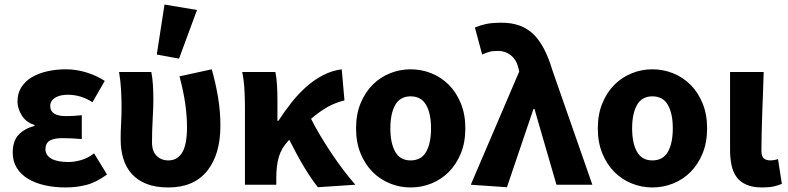

<svg xmlns="http://www.w3.org/2000/svg" viewBox="-20 -813 3469 845"><path d="M268 12Q220 12 177.5 2.5Q135 -7 103.5 -26Q72 -45 54 -74Q36 -103 36 -141Q36 -192 61.5 -219.5Q87 -247 132 -259V-263Q94 -275 75.5 -305.5Q57 -336 57 -366Q57 -403 74.5 -430Q92 -457 121.5 -474Q151 -491 189.5 -499.5Q228 -508 270 -508Q315 -508 359.5 -494.5Q404 -481 441 -457L387 -363Q337 -396 278 -396Q243 -396 222 -382.5Q201 -369 201 -346Q201 -302 271 -302Q287 -302 305 -303Q323 -304 340 -306V-201Q319 -203 297 -204Q275 -205 255 -205Q216 -205 198 -193.5Q180 -182 180 -156Q180 -130 205.5 -115Q231 -100 282 -100Q306 -100 335.5 -108Q365 -116 394 -138L451 -45Q403 -10 359.5 1Q316 12 268 12Z M721 12Q665 12 625.5 -3.5Q586 -19 560.5 -47Q535 -75 523 -114Q511 -153 511 -200Q511 -235 513 -271.5Q515 -308 515 -344Q515 -373 513 -414Q511 -455 504 -496H646Q651 -470 653 -439.5Q655 -409 655 -374Q655 -342 652 -289.5Q649 -237 649 -187Q649 -147 669.5 -127Q690 -107 721 -107Q761 -107 782 -142Q803 -177 803 -253Q803 -301 795.5 -355Q788 -409 770 -477L912 -508Q929 -448 939.5 -385.5Q950 -323 950 -260Q950 -133 891.5 -60.5Q833 12 721 12ZM670 -573 704 -793 847 -769 768 -555Z M1379 11Q1321 -62 1253 -198Q1251 -195 1246 -190Q1219 -161 1207.5 -123.5Q1196 -86 1196 -29V0H1058V-344Q1058 -373 1056 -415Q1054 -457 1046 -496H1192Q1197 -472 1199 -440.5Q1201 -409 1201 -374V-281H1205Q1233 -324 1263.5 -362.5Q1294 -401 1328.5 -431.5Q1363 -462 1401.5 -482Q1440 -502 1484 -508L1496 -371Q1458 -362 1424 -343.5Q1390 -325 1349 -290Q1367 -254 1391 -214Q1415 -174 1440.5 -136Q1466 -98 1493 -62.5Q1520 -27 1544 0Z M1787 12Q1740 12 1696.5 -5.5Q1653 -23 1620 -56Q1587 -89 1567 -137.5Q1547 -186 1547 -248Q1547 -310 1567 -358.5Q1587 -407 1620 -440Q1653 -473 1696.5 -490.5Q1740 -508 1787 -508Q1835 -508 1878.5 -490.5Q1922 -473 1955 -440Q1988 -407 2008 -358.5Q2028 -310 2028 -248Q2028 -186 2008 -137.5Q1988 -89 1955 -56Q1922 -23 1878.5 -5.5Q1835 12 1787 12ZM1787 -107Q1834 -107 1855.5 -145Q1877 -183 1877 -248Q1877 -313 1855.5 -351Q1834 -389 1787 -389Q1741 -389 1719.5 -351Q1698 -313 1698 -248Q1698 -183 1719.5 -145Q1741 -107 1787 -107Z M2211 11 2052 0 2265 -498 2262 -512Q2253 -550 2228.5 -569.5Q2204 -589 2172 -589Q2149 -589 2134 -585Q2119 -581 2102 -573L2070 -692Q2094 -702 2119.5 -707.5Q2145 -713 2189 -713Q2275 -713 2327 -663Q2379 -613 2411 -504L2587 0H2429L2332 -334H2328Z M2851 12Q2804 12 2760.5 -5.5Q2717 -23 2684 -56Q2651 -89 2631 -137.5Q2611 -186 2611 -248Q2611 -310 2631 -358.5Q2651 -407 2684 -440Q2717 -473 2760.5 -490.5Q2804 -508 2851 -508Q2899 -508 2942.5 -490.5Q2986 -473 3019 -440Q3052 -407 3072 -358.5Q3092 -310 3092 -248Q3092 -186 3072 -137.5Q3052 -89 3019 -56Q2986 -23 2942.5 -5.5Q2899 12 2851 12ZM2851 -107Q2898 -107 2919.5 -145Q2941 -183 2941 -248Q2941 -313 2919.5 -351Q2898 -389 2851 -389Q2805 -389 2783.5 -351Q2762 -313 2762 -248Q2762 -183 2783.5 -145Q2805 -107 2851 -107Z M3334 12Q3293 12 3265.5 0Q3238 -12 3222 -33.5Q3206 -55 3199.5 -86Q3193 -117 3193 -155V-496H3341Q3340 -452 3338 -404.5Q3336 -357 3334.5 -310.5Q3333 -264 3332 -222Q3331 -180 3331 -149Q3331 -125 3341.5 -116Q3352 -107 3372 -107Q3378 -107 3387 -108.5Q3396 -110 3404 -113L3421 -4Q3405 3 3385.5 7.5Q3366 12 3334 12Z"/></svg>

Font: hySource Sans Pro
Style: Bold
Weight: 700
Designer: Paul D. Hunt
Foundry: Adobe Systems Incorporated
Version: Version 2.021;PS 2.000;hotconv 1.0.86;makeotf.lib2.5.63406